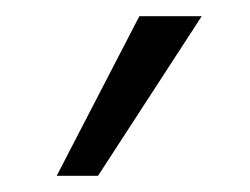

<svg xmlns="http://www.w3.org/2000/svg" viewBox="-20 -726 308 237"><path d="M152 -706H229L101 -509H50Z"/></svg>

Font: QiushuiShotai Bright
Style: Regular
Weight: 400
Designer: Christian Thalmann (Catharsis Fonts)
Version: Version 1.250;